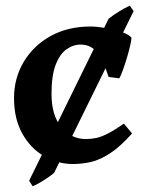

<svg xmlns="http://www.w3.org/2000/svg" viewBox="-20 -562 501 675"><path d="M444.3 -92.8Q401.9 -45.4 366.2 -22.5Q330.6 0.5 299.1 7.6Q267.6 14.6 236.8 14.6Q182.1 14.6 134.8 -12.9Q87.4 -40.5 58.3 -92.5Q29.3 -144.5 29.3 -216.8Q29.3 -287.1 63.2 -344.2Q97.2 -401.4 157.7 -435.1Q218.3 -468.8 297.9 -468.8Q319.3 -468.8 348.9 -463.9Q378.4 -459 404.8 -450.4Q431.2 -441.9 441.9 -430.2Q442.9 -424.3 438.2 -404.1Q433.6 -383.8 426.3 -359.1Q418.9 -334.5 411.4 -314Q403.8 -293.5 399.4 -286.6L361.8 -291.5Q343.3 -349.6 321.3 -377.4Q299.3 -405.3 263.7 -405.3Q236.8 -405.3 213.4 -388.4Q189.9 -371.6 175.5 -333.7Q161.1 -295.9 161.1 -231.9Q161.1 -156.2 195.8 -114.7Q230.5 -73.2 281.7 -73.2Q300.3 -73.2 318.1 -76.9Q335.9 -80.6 358.9 -92.3Q381.8 -104 415.5 -127.4ZM449.7 -522.9 170.4 45.4Q163.6 51.8 149.4 61.5Q135.3 71.3 120.1 80.1Q105 88.9 94.7 92.8L82.5 73.2L361.8 -496.1Q378.9 -509.8 399.4 -522.2Q419.9 -534.7 436.5 -542Z"/></svg>

Font: Gentium Book Plus
Style: Bold
Weight: 700
Designer: Victor Gaultney, Annie Olsen, Iska Routamaa, Becca Hirsbrunner
Foundry: SIL International
Version: Version 6.101